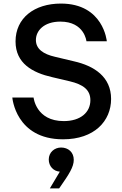

<svg xmlns="http://www.w3.org/2000/svg" viewBox="-20 -770 685 1075"><path d="M333 10C508 10 602 -92 602 -216C602 -339 509 -401 393 -427L288 -452C222 -467 181 -496 181 -546C181 -598 226 -649 318 -649C453 -649 464 -539 464 -539H578C578 -539 560 -750 321 -750C172 -750 67 -669 67 -538C67 -415 162 -363 272 -338L370 -315C446 -297 486 -267 486 -209C486 -141 431 -92 337 -92C181 -92 168 -224 168 -224H49C49 -224 67 10 333 10ZM311 285 318 275C366 206 393 165 393 125C393 82 362 56 322 56C285 56 253 83 253 123C253 161 280 189 315 191L259 285Z"/></svg>

Font: Be Vietnam Pro Medium
Style: Regular
Weight: 500
Designer: Lam Bao, Tony Le, Vietanh Nguyen
Foundry: Yellow Type Foundry
Version: Version 1.002